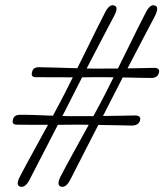

<svg xmlns="http://www.w3.org/2000/svg" viewBox="-20 -718 633 740"><path d="M273 -237.5Q258.5 -237.5 240.5 -237.2Q222.5 -237 203 -237Q182.5 -197 161.8 -156.8Q141 -116.5 123 -81.8Q105 -47 93.5 -24.5Q77.5 6 58 1.5Q39.5 -4 56 -36Q74 -71 104.2 -126Q134.5 -181 165 -237Q129.5 -237 97.2 -237Q65 -237 47 -237.5Q24 -236.5 30 -257Q34 -275.5 56.5 -275.5Q76.5 -276 111.5 -274.8Q146.5 -273.5 184 -272Q197 -296 208.5 -317.8Q220 -339.5 229.5 -358Q236.5 -371.5 244.2 -387.2Q252 -403 260.5 -420Q220 -420 180.8 -420.2Q141.5 -420.5 120.5 -420.5Q97.5 -419.5 103.5 -440Q107 -459 130 -459Q152.5 -459 194 -457.5Q235.5 -456 278 -455Q297.5 -494 317.2 -534.2Q337 -574.5 354.5 -609.8Q372 -645 384.5 -669Q402 -704 420.5 -696.5Q438.5 -691 419.5 -656Q401.5 -622 372.2 -566Q343 -510 314 -454Q339 -453.5 355.5 -453.5Q371.5 -453.5 392 -453.8Q412.5 -454 434.5 -454Q454 -493 473.8 -533.5Q493.5 -574 511.2 -609.5Q529 -645 541.5 -669Q559 -704 577.5 -696.5Q594.5 -691.5 577 -656Q559 -622 529.8 -566.2Q500.5 -510.5 471.5 -454.5Q502.5 -455 529.8 -455.5Q557 -456 573 -456.5Q597.5 -456.5 592.5 -438Q588 -417.5 562.5 -417.5Q545.5 -417.5 515.8 -418.2Q486 -419 453 -419.5Q442 -398 432 -378.5Q422 -359 413.5 -342.5Q406 -327.5 396.5 -309.2Q387 -291 377 -271Q413 -271.5 447 -272Q481 -272.5 500 -273Q524.5 -273 520 -254.5Q514 -234.5 489 -234Q469.5 -234.5 433.2 -235.2Q397 -236 359 -236.5Q338.5 -197 318 -156.8Q297.5 -116.5 279.8 -82Q262 -47.5 250.5 -24.5Q234.5 6 215.5 1.5Q197 -3.5 212.5 -36Q230.5 -71 260.8 -126Q291 -181 322 -237Q308 -237.5 295.8 -237.5Q283.5 -237.5 273 -237.5ZM257 -342.5Q249.5 -327.5 240.2 -309.2Q231 -291 220.5 -271Q237.5 -270.5 253.2 -270.2Q269 -270 282 -270.5Q305.5 -270.5 340 -270.5Q353.5 -295 365.2 -317.2Q377 -339.5 386.5 -358Q393.5 -371.5 401.2 -387.2Q409 -403 417.5 -420Q397.5 -420.5 379 -420.5Q360.5 -420.5 346 -420.5Q326 -420.5 296.5 -420Q285.5 -398.5 275.5 -378.8Q265.5 -359 257 -342.5Z"/></svg>

Font: Fraunces 144pt S100 Light
Style: Italic
Weight: 300
Italic angle: -16°
Version: Version 1.000; ttfautohint (v1.8.3)